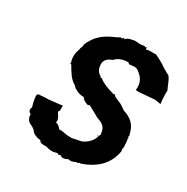

<svg xmlns="http://www.w3.org/2000/svg" viewBox="-167 -867 995 1022"><g transform="rotate(30 330.5 -356.5)"><path d="M336 -103 337 -106C311 -100 291 -114 262 -111C257 -118 243 -134 228 -134C233 -152 226 -162 212 -184C210 -188 207 -191 214 -197C217 -212 214 -211 216 -230L139 -221L105 -220L85 -218C80 -219 67 -219 65 -206C66 -185 70 -167 78 -140C70 -126 74 -111 90 -105C88 -88 98 -68 111 -61C131 -51 141 -47 153 -31C160 -22 184 -11 203 -12C208 2 224 4 247 2C265 9 295 12 310 4H323C327 7 322 15 335 3C349 15 363 13 384 2C403 6 403 4 422 -3C430 -9 441 -1 442 -11C447 -8 442 -14 451 -10C527 -36 592 -84 607 -177C608 -177 601 -182 606 -194C610 -208 604 -212 606 -227C606 -236 601 -248 603 -260C602 -261 599 -259 597 -259C606 -270 603 -273 598 -269C598 -269 605 -280 599 -276C590 -325 560 -355 509 -370C496 -378 481 -392 465 -397C455 -402 430 -409 424 -421C411 -414 409 -422 415 -419C365 -432 335 -448 322 -461C316 -459 308 -459 315 -463C283 -482 282 -501 280 -523C280 -548 297 -565 323 -573C345 -598 374 -604 405 -605C400 -598 410 -602 404 -603C406 -602 407 -597 415 -596C422 -605 422 -595 423 -598C437 -601 447 -601 459 -597C491 -575 517 -551 510 -496L528 -495L625 -503L661 -497C657 -527 656 -563 657 -579C648 -596 639 -623 629 -640C629 -640 627 -642 620 -652C605 -657 597 -665 578 -675C562 -687 534 -703 507 -715C490 -711 476 -718 449 -710C447 -723 446 -723 445 -723C441 -718 440 -717 435 -724C428 -718 438 -715 429 -722C405 -716 395 -722 372 -721C351 -715 338 -718 323 -700C315 -706 324 -711 309 -697C308 -699 307 -704 307 -698C298 -702 282 -686 271 -684C215 -659 175 -630 149 -567C154 -559 140 -541 143 -536C131 -506 129 -477 139 -449C139 -449 135 -443 134 -447C141 -441 138 -445 142 -444C146 -439 147 -441 146 -440C164 -409 184 -374 212 -359C217 -357 225 -343 238 -339C244 -333 273 -323 289 -326C293 -312 320 -301 330 -299C330 -299 341 -306 336 -305C364 -291 388 -276 405 -267C436 -255 462 -248 466 -202C469 -199 465 -185 454 -183C454 -188 458 -188 461 -184C451 -146 419 -125 399 -116C375 -111 359 -108 336 -103Z"/></g></svg>

Font: Asimov Print
Style: DIt
Weight: 250
Width: 0
Designer: Google
Version: Version 2.000980: 2014